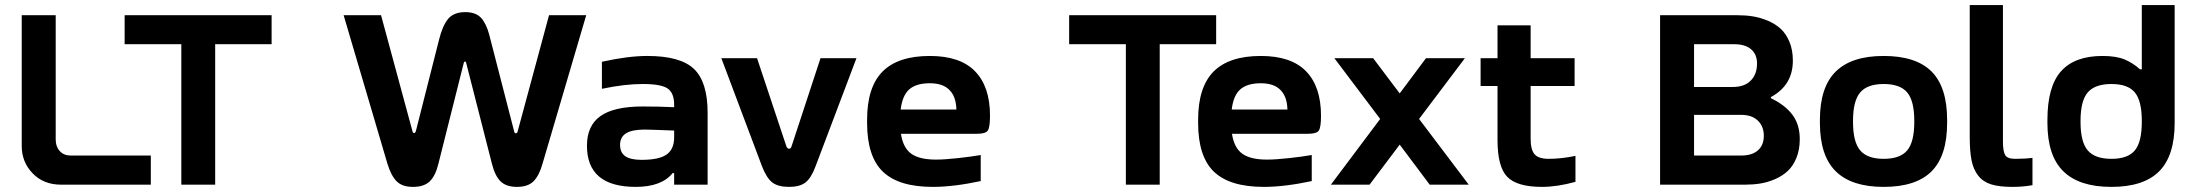

<svg xmlns="http://www.w3.org/2000/svg" viewBox="-20 -730 8673 759"><path d="M65.9 -669.9H200.2V-178.2Q200.2 -150.4 216.3 -132.8Q232.4 -115.2 258.8 -115.2H576.2V0H221.2Q152.3 0 109.1 -44.7Q65.9 -89.4 65.9 -152.8Z M1053.7 -669.9V-555.2H830.6V0H696.8V-555.2H472.7V-669.9Z M1713.4 -84Q1701.7 -35.2 1679 -13.2Q1656.2 8.8 1612.3 8.8Q1569.3 8.8 1547.4 -13.9Q1525.4 -36.6 1511.2 -84L1338.4 -669.9H1486.3L1610.4 -211.9Q1611.8 -204.1 1617.2 -204.1Q1621.6 -204.1 1624 -211.9L1715.3 -571.8Q1729 -627.9 1751.2 -655Q1773.4 -682.1 1819.3 -682.1Q1843.8 -682.1 1861.3 -674.1Q1878.9 -666 1889.9 -649.2Q1900.9 -632.3 1907 -615.2Q1913.1 -598.1 1919.4 -571.8L2012.2 -211.9Q2013.7 -203.1 2019 -203.1Q2024.9 -203.1 2026.4 -210.9L2150.4 -669.9H2297.4L2125 -84Q2111.8 -36.6 2089.6 -13.9Q2067.4 8.8 2023.4 8.8Q1981.4 8.8 1959 -12.9Q1936.5 -34.7 1924.3 -84L1823.2 -480Q1821.3 -486.8 1819.3 -486.8Q1814.5 -486.8 1813 -480Z M2539.1 -508.8Q2669.9 -508.8 2723.6 -457.3Q2777.3 -405.8 2777.3 -284.2V0H2645V-45.9H2639.2Q2595.2 8.8 2493.2 8.8Q2300.3 8.8 2300.3 -153.8Q2300.3 -233.4 2353.8 -271.2Q2407.2 -309.1 2521 -309.1Q2585.9 -309.1 2645 -306.2V-315.9Q2645 -362.8 2618.9 -380.4Q2592.8 -397.9 2521 -397.9Q2448.7 -397.9 2359.4 -378.9V-485.8Q2462.4 -508.8 2539.1 -508.8ZM2516.1 -98.1Q2585.9 -98.1 2615.5 -119.4Q2645 -140.6 2645 -187V-213.9Q2547.4 -217.8 2528.3 -217.8Q2478.5 -217.8 2454.8 -202.9Q2431.2 -188 2431.2 -157.2Q2431.2 -126.5 2452.1 -112.3Q2473.1 -98.1 2516.1 -98.1Z M2831.5 -500H2972.7L3088.9 -150.9Q3092.8 -142.1 3099.6 -142.1Q3106 -142.1 3108.9 -150.9L3223.6 -500H3365.7L3204.6 -74.2Q3187 -26.4 3164.3 -8.8Q3141.6 8.8 3099.6 8.8Q3056.2 8.8 3033.2 -8.5Q3010.3 -25.9 2991.7 -74.2Z M3893.6 -272.9Q3893.6 -225.6 3884.5 -213.4Q3875.5 -201.2 3842.8 -201.2H3541.5Q3549.8 -146 3582 -122.6Q3614.3 -99.1 3679.7 -99.1Q3714.4 -99.1 3767.6 -105Q3820.8 -110.8 3856.9 -117.2V-14.2Q3749.5 8.8 3667.5 8.8Q3532.7 8.8 3470.2 -51.3Q3407.7 -111.3 3407.7 -244.1V-255.9Q3407.7 -385.7 3469 -447.3Q3530.3 -508.8 3655.8 -508.8Q3775.9 -508.8 3834.7 -448Q3893.6 -387.2 3893.6 -272.9ZM3540.5 -296.9H3760.7Q3759.8 -347.2 3733.6 -374Q3707.5 -400.9 3655.8 -400.9Q3601.6 -400.9 3574.2 -376.5Q3546.9 -352.1 3540.5 -296.9Z M4787.6 -669.9V-555.2H4564.5V0H4430.7V-555.2H4206.5V-669.9Z M5202.1 -272.9Q5202.1 -225.6 5193.1 -213.4Q5184.1 -201.2 5151.4 -201.2H4850.1Q4858.4 -146 4890.6 -122.6Q4922.9 -99.1 4988.3 -99.1Q5022.9 -99.1 5076.2 -105Q5129.4 -110.8 5165.5 -117.2V-14.2Q5058.1 8.8 4976.1 8.8Q4841.3 8.8 4778.8 -51.3Q4716.3 -111.3 4716.3 -244.1V-255.9Q4716.3 -385.7 4777.6 -447.3Q4838.9 -508.8 4964.4 -508.8Q5084.5 -508.8 5143.3 -448Q5202.1 -387.2 5202.1 -272.9ZM4849.1 -296.9H5069.3Q5068.4 -347.2 5042.2 -374Q5016.1 -400.9 4964.4 -400.9Q4910.2 -400.9 4882.8 -376.5Q4855.5 -352.1 4849.1 -296.9Z M5254.9 -500H5408.2L5513.2 -360.8L5617.2 -500H5771L5589.8 -259.8L5786.1 0H5631.8L5513.2 -158.2L5394 0H5241.2L5436 -259.8Z M6102.1 -102.1Q6151.9 -102.1 6208 -113.8V-11.2Q6135.7 8.8 6075.7 8.8Q5977.1 8.8 5938.5 -30.8Q5899.9 -70.3 5899.9 -175.8V-390.1H5833V-500H5899.9V-629.9H6030.8V-500H6204.6V-390.1H6030.8V-182.1Q6030.8 -137.7 6046.6 -119.9Q6062.5 -102.1 6102.1 -102.1Z M6846.7 -669.9Q6879.9 -669.9 6909.2 -665.3Q6938.5 -660.6 6968.3 -648.2Q6998 -635.7 7019.3 -616.2Q7040.5 -596.7 7054 -564.5Q7067.4 -532.2 7067.4 -490.2Q7067.4 -393.1 6980.5 -346.2V-341.8Q7036.1 -315.4 7065.4 -276.6Q7094.7 -237.8 7094.7 -180.2Q7094.7 -138.2 7081.5 -106Q7068.4 -73.7 7047.1 -54Q7025.9 -34.2 6996.8 -21.7Q6967.8 -9.3 6939.2 -4.6Q6910.6 0 6879.4 0H6542.5V-669.9ZM6676.8 -115.2H6863.8Q6906.2 -115.2 6929.4 -135.7Q6952.6 -156.2 6952.6 -192.9Q6952.6 -230.5 6929 -253.2Q6905.3 -275.9 6863.8 -275.9H6676.8ZM6676.8 -386.2H6830.6Q6876 -386.2 6900.9 -411.4Q6925.8 -436.5 6925.8 -479Q6925.8 -515.1 6902.3 -535.2Q6878.9 -555.2 6836.4 -555.2H6676.8Z M7174.3 -255.9Q7174.3 -385.3 7236.8 -447Q7299.3 -508.8 7426.3 -508.8Q7554.2 -508.8 7615.7 -447.3Q7677.2 -385.7 7677.2 -255.9V-244.1Q7677.2 -114.3 7615.7 -52.7Q7554.2 8.8 7426.3 8.8Q7299.3 8.8 7236.8 -53Q7174.3 -114.7 7174.3 -244.1ZM7305.2 -248Q7305.2 -168.9 7333.5 -135.5Q7361.8 -102.1 7426.3 -102.1Q7491.2 -102.1 7519.3 -135.3Q7547.4 -168.5 7547.4 -248V-252Q7547.4 -331.5 7519.3 -364.7Q7491.2 -397.9 7426.3 -397.9Q7361.8 -397.9 7333.5 -364.5Q7305.2 -331.1 7305.2 -252Z M7945.8 -102.1Q7985.4 -102.1 8014.6 -106V2Q7977.1 8.8 7935.1 8.8Q7883.8 8.8 7851.8 -1Q7819.8 -10.7 7800.5 -35.2Q7781.2 -59.6 7773.9 -95.7Q7766.6 -131.8 7766.6 -189V-710H7897.9V-169.9Q7897.9 -130.9 7907 -116.5Q7916 -102.1 7945.8 -102.1Z M8073.7 -255.9Q8073.7 -388.2 8127.7 -448.5Q8181.6 -508.8 8291.5 -508.8Q8345.7 -508.8 8378.9 -494.9Q8412.1 -481 8439.5 -456.1H8446.8V-710H8576.7V-244.1Q8576.7 -114.3 8515.4 -52.7Q8454.1 8.8 8326.7 8.8Q8199.2 8.8 8136.5 -53Q8073.7 -114.7 8073.7 -244.1ZM8204.6 -248Q8204.6 -168.5 8233.2 -135.3Q8261.7 -102.1 8326.7 -102.1Q8391.6 -102.1 8419.2 -135.3Q8446.8 -168.5 8446.8 -248V-252Q8446.8 -331.5 8419.2 -364.7Q8391.6 -397.9 8326.7 -397.9Q8261.7 -397.9 8233.2 -364.7Q8204.6 -331.5 8204.6 -252Z"/></svg>

Font: LT Wave Text Bold
Style: Regular
Weight: 700
Designer: Daniel Lyons
Version: Version 2.5 (Glyphs App)